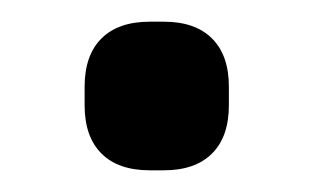

<svg xmlns="http://www.w3.org/2000/svg" viewBox="-20 -158 289 177"><path d="M118 -1Q89 -1 73.5 -16.5Q58 -32 58 -61V-78Q58 -107 73.5 -122.5Q89 -138 118 -138H131Q160 -138 175.5 -122.5Q191 -107 191 -78V-61Q191 -32 175.5 -16.5Q160 -1 131 -1Z"/></svg>

Font: Quicksand Light
Style: Bold
Weight: 700
Version: Version 3.004